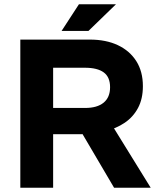

<svg xmlns="http://www.w3.org/2000/svg" viewBox="-20 -887 749 907"><path d="M76 0V-700H404Q481 -700 537 -673.5Q593 -647 624 -598Q655 -549 655 -480Q655 -420 632 -377Q609 -334 569 -307Q529 -280 475 -266.5Q421 -253 359 -253H231V0ZM519 0 359 -272 506 -301 692 0ZM231 -377H382Q439 -377 469.5 -402Q500 -427 500 -475Q500 -523 470 -545Q440 -567 381 -567H231ZM271 -741 353 -867H528L398 -741Z"/></svg>

Font: REM SemiBold
Style: Regular
Weight: 600
Designer: Octavio Pardo
Foundry: Ashler Design
Version: Version 1.005;gftools[0.9.28]